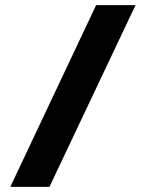

<svg xmlns="http://www.w3.org/2000/svg" viewBox="-20 -725 556 745"><path d="M171.9 0H20L353 -705.1H505.9Z"/></svg>

Font: Kadwa
Style: Bold
Weight: 700
Designer: Sol Matas
Foundry: Sol Matas
Version: Version 1.001;PS 001.000;hotconv 1.0.70;makeotf.lib2.5.58329